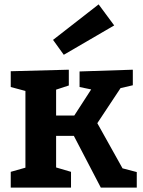

<svg xmlns="http://www.w3.org/2000/svg" viewBox="-20 -856 652 876"><path d="M424 -294 539 -88 604 -71V0H440L317 -236H236V-92L304 -72V0H29V-72L96 -91V-441L29 -459V-531L294 -538V-466L236 -447V-329H319L396 -448L343 -459V-530L586 -538V-467L530 -454ZM501 -740 271 -606 222 -674 430 -836Z"/></svg>

Font: Bitter Pro
Style: Bold
Weight: 700
Designer: Sol Matas, and Bitter project Authors
Foundry: Sol Matas
Version: Version 1.010